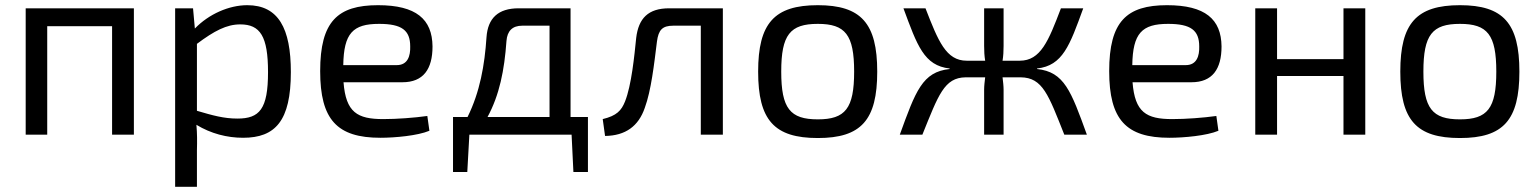

<svg xmlns="http://www.w3.org/2000/svg" viewBox="-20 -519 5932 740"><path d="M496 -487H79V0H162V-418H412V0H496Z M724 -487H655V201H739V60C740 26 740 -4 737 -38C793 -4 855 12 917 12C1041 12 1101 -53 1101 -241C1101 -410 1053 -499 933 -499C863 -499 785 -465 731 -409ZM739 -350C806 -400 853 -425 906 -425C983 -425 1013 -379 1013 -241C1013 -98 980 -62 895 -62C843 -62 800 -74 739 -92Z M1531 -202C1612 -202 1647 -253 1647 -340C1646 -445 1584 -499 1437 -499C1281 -499 1214 -436 1214 -245C1214 -58 1279 12 1446 12C1502 12 1590 4 1635 -15L1627 -72C1577 -65 1510 -60 1457 -60C1357 -60 1313 -86 1304 -202ZM1303 -268C1305 -391 1340 -427 1441 -427C1529 -427 1561 -402 1561 -340C1562 -304 1552 -268 1509 -268Z M2246 -68H2179V-487H1979C1900 -487 1860 -449 1855 -375C1848 -269 1830 -165 1782 -68H1726V144H1781L1789 0H2183L2190 144H2246ZM2098 -68H1859C1905 -153 1924 -248 1932 -361C1935 -400 1955 -420 1993 -420H2098Z M2766 -487H2559C2478 -487 2441 -448 2432 -373C2425 -304 2414 -191 2389 -128C2375 -93 2357 -73 2303 -60L2312 5C2391 4 2441 -33 2465 -103C2490 -171 2501 -271 2512 -359C2518 -404 2533 -420 2575 -420H2681V0H2766Z M3132 -499C2964 -499 2902 -429 2902 -243C2902 -56 2964 13 3132 13C3299 13 3361 -56 3361 -243C3361 -429 3299 -499 3132 -499ZM3132 -427C3238 -427 3272 -385 3272 -243C3272 -101 3238 -59 3132 -59C3025 -59 2991 -101 2991 -243C2991 -385 3025 -427 3132 -427Z M3977 -255C4076 -266 4103 -344 4155 -487H4069C4021 -361 3991 -285 3910 -285H3844C3847 -303 3848 -322 3848 -342V-487H3773V-342C3773 -322 3774 -303 3777 -285H3706C3626 -285 3596 -361 3547 -487H3462C3515 -344 3541 -266 3640 -255V-253C3535 -242 3509 -168 3448 0H3535C3597 -153 3619 -220 3702 -221H3777C3775 -204 3773 -188 3773 -173V0H3848V-173C3848 -188 3846 -204 3844 -221H3914C3999 -220 4021 -153 4082 0H4169C4108 -168 4082 -242 3977 -253Z M4572 -202C4653 -202 4688 -253 4688 -340C4687 -445 4625 -499 4478 -499C4322 -499 4255 -436 4255 -245C4255 -58 4320 12 4487 12C4543 12 4631 4 4676 -15L4668 -72C4618 -65 4551 -60 4498 -60C4398 -60 4354 -86 4345 -202ZM4344 -268C4346 -391 4381 -427 4482 -427C4570 -427 4602 -402 4602 -340C4603 -304 4593 -268 4550 -268Z M5242 -487H5158V-291H4902V-487H4818V0H4902V-226H5158V0H5242Z M5607 -499C5439 -499 5377 -429 5377 -243C5377 -56 5439 13 5607 13C5774 13 5836 -56 5836 -243C5836 -429 5774 -499 5607 -499ZM5607 -427C5713 -427 5747 -385 5747 -243C5747 -101 5713 -59 5607 -59C5500 -59 5466 -101 5466 -243C5466 -385 5500 -427 5607 -427Z"/></svg>

Font: SnT
Style: Regular
Weight: 400
Designer: Natanael Gama
Version: Version 1.001;PS 001.001;hotconv 1.0.70;makeotf.lib2.5.58329